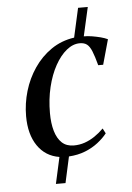

<svg xmlns="http://www.w3.org/2000/svg" viewBox="-55 -697 598 867"><g transform="rotate(-5 244.0 -264.0)"><path d="M163 128 189.5 8Q126.5 -2 91 -54Q55.5 -106 55.5 -188.5Q55.5 -246 72 -301.8Q88.5 -357.5 120.5 -404.5Q152.5 -451.5 198.2 -483Q244 -514.5 302.5 -523L332 -655.5H376L346.5 -525Q364.5 -525 384 -521.8Q403.5 -518.5 422 -513.8Q440.5 -509 454 -502.5L422.5 -389.5H400Q389 -431 379.5 -454Q370 -477 357.8 -486.2Q345.5 -495.5 325.5 -495.5Q294.5 -495.5 265.5 -472Q236.5 -448.5 213.5 -407Q190.5 -365.5 177.2 -310.5Q164 -255.5 164 -193Q164 -146.5 174.2 -111.5Q184.5 -76.5 205.2 -57.2Q226 -38 259 -38Q285 -38 308.8 -46.2Q332.5 -54.5 354 -69Q375.5 -83.5 395 -103L407 -80Q390.5 -59 365.2 -39.2Q340 -19.5 306.8 -6.2Q273.5 7 232.5 9.5L206.5 128Z"/></g></svg>

Font: Merriweather 120pt
Style: Italic
Weight: 400
Italic angle: -7.8°
Version: Version 2.101